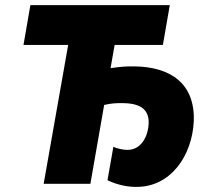

<svg xmlns="http://www.w3.org/2000/svg" viewBox="-20 -720 816 752"><path d="M512 12C648 14 733 -110 739 -246C744 -394 647 -458 507 -460C478 -461 446 -458 413 -453L429 -544H618L645 -700H99L72 -544H247L151 0H334L388 -309C413 -315 439 -317 463 -316C533 -315 566 -289 562 -232C558 -179 529 -132 478 -133C462 -133 439 -138 424 -145L401 -14C439 4 478 12 512 12Z"/></svg>

Font: Fixel Display ExtraBold
Style: Italic
Weight: 800
Italic angle: -10°
Designer: AlfaBravo + MacPaw
Foundry: Kyrylo Tkachov, Marchela Mozhyna, Serhii Makarenko, Maria Weinstein, Zakhar Kryvoshyya
Version: Version 1.210;Glyphs 3.2 (3217)